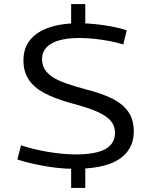

<svg xmlns="http://www.w3.org/2000/svg" viewBox="-20 -825 748 950"><path d="M340 10Q308 10 272 6.5Q236 3 200 -3.5Q164 -10 129.5 -18Q95 -26 66 -36L84 -106Q114 -96 149 -87.5Q184 -79 220.5 -73Q257 -67 291.5 -64Q326 -61 355 -61Q454 -61 501.5 -87.5Q549 -114 549 -168Q549 -196 535 -217.5Q521 -239 492.5 -256Q464 -273 421 -288Q378 -303 320 -318Q247 -339 197 -366Q147 -393 121.5 -432Q96 -471 96 -526Q96 -587 129 -627.5Q162 -668 223.5 -689Q285 -710 372 -710Q411 -710 453 -705.5Q495 -701 535 -693.5Q575 -686 607 -675L590 -605Q559 -615 521.5 -622Q484 -629 446 -633Q408 -637 374 -637Q283 -637 235.5 -610Q188 -583 188 -532Q188 -504 201.5 -482Q215 -460 241.5 -443Q268 -426 308.5 -412Q349 -398 404 -383Q484 -363 536.5 -336.5Q589 -310 615.5 -271Q642 -232 642 -175Q642 -127 621.5 -91.5Q601 -56 562.5 -33Q524 -10 468 0.5Q412 11 340 10ZM332 105V0L402 -4V105ZM332 -698V-805H402V-701Z"/></svg>

Font: Georama SemiExpanded
Style: Regular
Weight: 400
Width: 6
Designer: Jean-Baptiste Levee
Foundry: Production Type
Version: Version 1.001